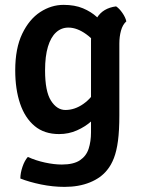

<svg xmlns="http://www.w3.org/2000/svg" viewBox="-20 -528 570 769"><path d="M486 -442.5Q471 -429 464.5 -405Q458 -381 458 -353.5V-65.5Q458 -5 452.5 36.2Q447 77.5 436.2 105.2Q425.5 133 409.5 152.5Q384.5 184.5 340.2 202.5Q296 220.5 238.5 220.5Q192 220.5 144.5 210.8Q97 201 61.5 187Q61.5 165.5 70 140.2Q78.5 115 91.5 100.5Q123 115 160 123Q197 131 227.5 131Q274.5 131 300 114Q325.5 97 335 67.8Q344.5 38.5 344.5 2V-366Q344.5 -417.5 368.2 -456.5Q392 -495.5 445 -502.5Q458 -494 470.2 -476.2Q482.5 -458.5 486 -442.5ZM41 -246.5Q41 -334.5 69 -392.8Q97 -451 141.2 -479.8Q185.5 -508.5 234.5 -508.5Q279.5 -508.5 312.2 -494.8Q345 -481 367.8 -460Q390.5 -439 406.5 -418L389.5 -319.5Q362.5 -364 325.5 -390.8Q288.5 -417.5 254 -417.5Q225.5 -417.5 204.5 -398.2Q183.5 -379 172 -341Q160.5 -303 160.5 -246Q160.5 -162 184.2 -124.8Q208 -87.5 242 -87.5Q279.5 -87.5 314.2 -112Q349 -136.5 369 -177L386.5 -90Q372 -66 346.8 -43.2Q321.5 -20.5 288.2 -5.8Q255 9 216.5 9Q157.5 9 118.8 -23.2Q80 -55.5 60.5 -113Q41 -170.5 41 -246.5Z"/></svg>

Font: Signika Medium
Style: Regular
Weight: 500
Designer: Anna Giedry
Foundry: Anna Giedry
Version: Version 2.000